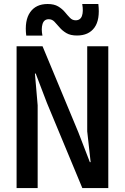

<svg xmlns="http://www.w3.org/2000/svg" viewBox="-20 -964 640 984"><path d="M65 0V-727H198L381.5 -286L440.5 -133H444.5L427 -291V-727H535V0H402L220.5 -436.5L163 -587H159L173 -424.5V0ZM374.5 -782Q341 -782 320 -794.5Q299 -807 285 -823.8Q271 -840.5 258.8 -853Q246.5 -865.5 230 -865.5Q205.5 -865.5 198 -841Q190.5 -816.5 197.5 -781.5H114.5Q105 -859 134.5 -901.2Q164 -943.5 224 -943.5Q257.5 -943.5 278.2 -931Q299 -918.5 312.8 -901.8Q326.5 -885 338.8 -872.5Q351 -860 367.5 -860Q392 -860 400 -882.5Q408 -905 401.5 -943.5H484Q493.5 -863 464 -822.5Q434.5 -782 374.5 -782Z"/></svg>

Font: Spline Sans Mono Medium
Style: Regular
Weight: 500
Monospace: yes
Version: Version 1.004